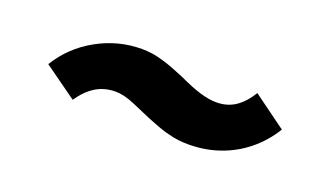

<svg xmlns="http://www.w3.org/2000/svg" viewBox="-35 -527 817 481"><g transform="rotate(20 374.0 -286.5)"><path d="M474 -194Q462 -194 448 -195.5Q434 -197 414 -202.5Q394 -208 360 -222Q330 -235 312.5 -242.5Q295 -250 282.5 -253Q270 -256 258 -256Q229 -256 206 -242Q183 -228 164 -200L76 -263Q109 -317 165 -348Q221 -379 284 -379Q297 -379 311.5 -377Q326 -375 347 -368.5Q368 -362 401 -348Q435 -332 459.5 -324.5Q484 -317 504 -317Q533 -317 554.5 -331.5Q576 -346 593 -374L682 -309Q660 -273 628 -247Q596 -221 557 -207.5Q518 -194 474 -194Z"/></g></svg>

Font: Nunito Sans 7pt Expanded Black
Style: Italic
Weight: 900
Width: 7
Italic angle: -9°
Designer: Vernon Adams
Foundry: Vernon Adams
Version: Version 3.101;gftools[0.9.27]